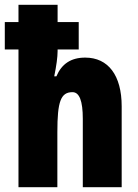

<svg xmlns="http://www.w3.org/2000/svg" viewBox="-27 -780 576 800"><path d="M213 -760H50V-688H-7V-574H50V0H212V-230C212 -357 226 -396 275 -396C304 -396 318 -359 318 -285V0H480V-337C480 -466 424 -540 328 -540C269 -540 230 -514 208 -462H199C208 -506 213 -542 213 -567V-574H301V-688H213Z"/></svg>

Font: Noto Sans Armenian ExtraCondensed Black
Style: Regular
Weight: 900
Width: 2
Designer: Monotype Design Team
Foundry: Monotype Imaging Inc.
Version: Version 2.008